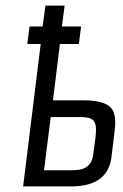

<svg xmlns="http://www.w3.org/2000/svg" viewBox="-20 -669 440 689"><path d="M78 -511H126L63 0H234C323 0 371 -35 380 -105L392 -205C397 -246 390 -274 372 -288C354 -302 322 -309 278 -309H170L195 -511H263L271 -574H202L212 -649H143L133 -574H86ZM237 -58H138L162 -249H262C314 -249 330 -241 323 -178L315 -117C309 -65 274 -58 237 -58Z"/></svg>

Font: Gamestation Condensed
Style: Italic
Weight: 400
Width: 3
Designer: Jonas Hecksher
Foundry: Jonas Hecksher, Playtypeª, e-types AS
Version: Version 1.003